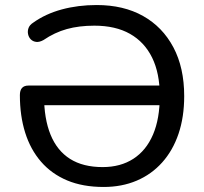

<svg xmlns="http://www.w3.org/2000/svg" viewBox="-20 -734 811 763"><path d="M392 9Q309 9 247 -17Q185 -43 143 -91.5Q101 -140 80 -207Q59 -274 59 -356Q59 -375 67.5 -384.5Q76 -394 93 -394H642V-316H130L155 -354Q155 -262 181 -198.5Q207 -135 258.5 -102.5Q310 -70 388 -70Q459 -70 510 -103Q561 -136 588 -199Q615 -262 615 -353Q615 -443 584.5 -505Q554 -567 496.5 -599.5Q439 -632 355 -632Q294 -632 245.5 -618.5Q197 -605 153 -575Q137 -566 124 -567.5Q111 -569 102.5 -577.5Q94 -586 91.5 -598.5Q89 -611 93.5 -623Q98 -635 112 -644Q161 -679 225.5 -696.5Q290 -714 364 -714Q471 -714 548.5 -670.5Q626 -627 669 -546Q712 -465 712 -352Q712 -269 689.5 -202.5Q667 -136 624.5 -88.5Q582 -41 523 -16Q464 9 392 9Z"/></svg>

Font: Nunito Medium
Style: Regular
Weight: 500
Designer: Vernon Adams
Foundry: Vernon Adams
Version: Version 3.601